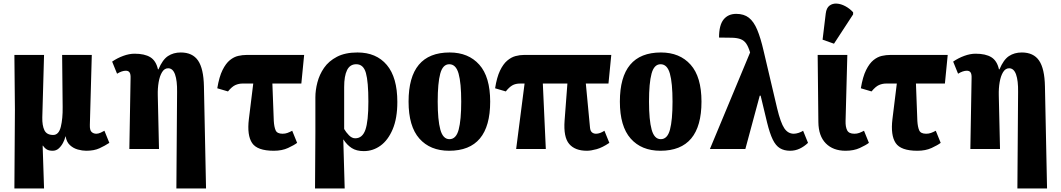

<svg xmlns="http://www.w3.org/2000/svg" viewBox="-20 -849 6046 1094"><path d="M62 225 65 -225 62 -536H231L221 -180Q220 -134 233 -107Q246 -80 283 -80Q315 -80 326.5 -126.5Q338 -173 337 -240L334 -536H503L492 -137Q491 -107 502 -97Q513 -87 529 -87Q540 -87 553.5 -93Q567 -99 575 -104L603 -35Q577 -18 546.5 -4Q516 10 471 10Q449 10 423.5 3Q398 -4 378.5 -22Q359 -40 354 -72H353Q349 -54 339 -35Q329 -16 314.5 -3Q300 10 280 10Q260 10 247.5 3Q235 -4 225 -19H223L231 225Z M985 225 989 -325Q990 -389 977.5 -424.5Q965 -460 938 -460Q917 -460 903.5 -438Q890 -416 884 -381Q878 -346 879 -306L886 0H717L724 -403Q725 -426 718.5 -436Q712 -446 697 -446Q675 -446 647 -429L619 -498Q648 -518 682 -530.5Q716 -543 747 -543Q804 -543 836.5 -523Q869 -503 880 -454H883Q906 -509 937 -529.5Q968 -550 1010 -550Q1077 -550 1108.5 -504Q1140 -458 1142 -357L1154 225Z M1540 10Q1446 10 1416.5 -34Q1387 -78 1398 -170L1423 -373H1363Q1341 -373 1321.5 -364.5Q1302 -356 1279 -328L1218 -346Q1229 -412 1248 -450Q1267 -488 1290 -506.5Q1313 -525 1337.5 -530.5Q1362 -536 1386 -536H1713L1697 -373H1532L1540 -160Q1542 -126 1550.5 -106.5Q1559 -87 1590 -87Q1605 -87 1617.5 -91.5Q1630 -96 1645 -104L1673 -35Q1656 -22 1621.5 -6Q1587 10 1540 10Z M1775 225 1777 -94V-295Q1777 -335 1788.5 -379.5Q1800 -424 1826.5 -462.5Q1853 -501 1900 -525.5Q1947 -550 2017 -550Q2124 -550 2184 -479Q2244 -408 2244 -268Q2244 -175 2217.5 -112.5Q2191 -50 2148 -19Q2105 12 2053 12Q2011 12 1984 -5.5Q1957 -23 1937 -54H1936L1944 225ZM2004 -61Q2045 -61 2062 -109.5Q2079 -158 2079 -270Q2079 -383 2065 -433Q2051 -483 2010 -483Q1974 -483 1957.5 -449.5Q1941 -416 1941 -353V-114Q1951 -96 1968 -78.5Q1985 -61 2004 -61Z M2539 10Q2431 10 2369.5 -59.5Q2308 -129 2308 -270Q2308 -550 2542 -550Q2649 -550 2711 -480.5Q2773 -411 2773 -270Q2773 10 2539 10ZM2541 -56Q2579 -56 2593.5 -110.5Q2608 -165 2608 -270Q2608 -376 2593 -429.5Q2578 -483 2540 -483Q2503 -483 2488.5 -429.5Q2474 -376 2474 -270Q2474 -165 2489 -110.5Q2504 -56 2541 -56Z M2921 0 2969 -373H2944Q2917 -373 2899 -362.5Q2881 -352 2862 -328L2801 -346Q2811 -409 2829 -446.5Q2847 -484 2870 -503.5Q2893 -523 2917.5 -529.5Q2942 -536 2966 -536H3463L3447 -373H3318L3342 -120Q3344 -102 3353.5 -94.5Q3363 -87 3376 -87Q3398 -87 3424 -104L3452 -35Q3412 -8 3379.5 1Q3347 10 3324 10Q3256 10 3223 -29Q3190 -68 3197 -162L3213 -373H3073L3090 0Z M3743 10Q3635 10 3573.5 -59.5Q3512 -129 3512 -270Q3512 -550 3746 -550Q3853 -550 3915 -480.5Q3977 -411 3977 -270Q3977 10 3743 10ZM3745 -56Q3783 -56 3797.5 -110.5Q3812 -165 3812 -270Q3812 -376 3797 -429.5Q3782 -483 3744 -483Q3707 -483 3692.5 -429.5Q3678 -376 3678 -270Q3678 -165 3693 -110.5Q3708 -56 3745 -56Z M4025 0 4254 -550Q4244 -583 4232 -600.5Q4220 -618 4201 -625.5Q4182 -633 4152 -634Q4122 -635 4077 -635Q4077 -706 4103 -738Q4129 -770 4175 -770Q4219 -770 4247 -748Q4275 -726 4294.5 -679.5Q4314 -633 4331 -559L4408 -232Q4428 -149 4449 -118Q4470 -87 4503 -87Q4515 -87 4530.5 -92Q4546 -97 4556 -104L4584 -35Q4562 -14 4536.5 -2Q4511 10 4482 10Q4448 10 4424 -4.5Q4400 -19 4383 -54Q4366 -89 4351 -150L4314 -304H4309L4227 0Z M4798 10Q4727 10 4685.5 -32Q4644 -74 4643 -153L4639 -536H4808L4798 -160Q4797 -126 4807 -106.5Q4817 -87 4848 -87Q4863 -87 4875.5 -91.5Q4888 -96 4903 -104L4931 -35Q4914 -22 4879.5 -6Q4845 10 4798 10ZM4732 -600 4667 -623 4685 -772Q4689 -804 4706.5 -817Q4724 -830 4748 -828.5Q4772 -827 4797 -813.5Q4822 -800 4841 -779V-767Z M5207 10Q5113 10 5083.5 -34Q5054 -78 5065 -170L5090 -373H5030Q5008 -373 4988.5 -364.5Q4969 -356 4946 -328L4885 -346Q4896 -412 4915 -450Q4934 -488 4957 -506.5Q4980 -525 5004.5 -530.5Q5029 -536 5053 -536H5380L5364 -373H5199L5207 -160Q5209 -126 5217.5 -106.5Q5226 -87 5257 -87Q5272 -87 5284.5 -91.5Q5297 -96 5312 -104L5340 -35Q5323 -22 5288.5 -6Q5254 10 5207 10Z M5777 225 5781 -325Q5782 -389 5769.5 -424.5Q5757 -460 5730 -460Q5709 -460 5695.5 -438Q5682 -416 5676 -381Q5670 -346 5671 -306L5678 0H5509L5516 -403Q5517 -426 5510.5 -436Q5504 -446 5489 -446Q5467 -446 5439 -429L5411 -498Q5440 -518 5474 -530.5Q5508 -543 5539 -543Q5596 -543 5628.5 -523Q5661 -503 5672 -454H5675Q5698 -509 5729 -529.5Q5760 -550 5802 -550Q5869 -550 5900.5 -504Q5932 -458 5934 -357L5946 225Z"/></svg>

Font: Noto Serif ExtraCondensed Black
Style: Regular
Weight: 900
Width: 2
Designer: Monotype Design Team
Foundry: Monotype Imaging Inc.
Version: Version 2.015; ttfautohint (v1.8.4.7-5d5b)